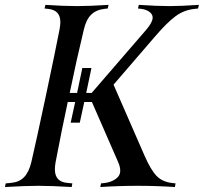

<svg xmlns="http://www.w3.org/2000/svg" viewBox="-20 -752 820 772"><path d="M663.1 -727.5Q703.6 -727.5 779.8 -732.4L776.4 -717.8L762.7 -716.3Q720.2 -711.9 686.5 -687.3Q652.8 -662.6 604 -606L436.5 -411.6L561 -126.5Q585.4 -70.3 608.9 -45.4Q632.3 -20.5 672.9 -16.1L686 -14.6L683.1 0Q609.4 -4.9 533.7 -4.9Q458.5 -4.9 383.3 0L386.2 -14.6L400.4 -16.1Q425.8 -19 444.6 -32Q463.4 -44.9 463.4 -65.4Q463.4 -81.5 455.1 -100.1L349.6 -341.8H318.8L300.8 -258.8H264.2L282.2 -341.8H252.4Q228.5 -231 203.6 -100.1Q200.7 -84 200.7 -70.8Q200.7 -21 250.5 -16.6L271 -14.6L268.1 0Q187 -4.9 134.8 -4.9Q81.5 -4.9 0 0L2.9 -14.6L23.9 -16.6Q57.1 -19.5 76.7 -39.6Q96.2 -59.6 106 -100.1Q125.5 -183.6 164.6 -367.7Q203.6 -551.8 219.2 -632.3Q222.7 -651.9 222.7 -662.1Q222.7 -687.5 210.4 -700.7Q198.2 -713.9 172.9 -716.3L159.2 -717.8L162.6 -732.4Q235.8 -727.5 288.6 -727.5Q340.3 -727.5 416.5 -732.4L413.1 -717.8L399.4 -716.3Q366.2 -712.4 346.2 -692.6Q326.2 -672.9 316.9 -632.3Q288.1 -513.2 260.3 -378.4H290L311 -478.5H347.7L326.7 -378.4H348.6L567.9 -632.3Q593.8 -662.6 593.8 -681.2Q593.8 -694.8 580.8 -704.3Q567.9 -713.9 548.3 -716.3L534.7 -717.8L538.1 -732.4Q611.3 -727.5 663.1 -727.5Z"/></svg>

Font: Flanker
Style: Italic
Weight: 400
Italic angle: -12°
Designer: Flanker
Version: Version 2.027